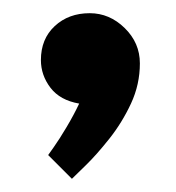

<svg xmlns="http://www.w3.org/2000/svg" viewBox="-20 -140 266 291"><path d="M89 131 53 95Q53 95 61.5 83Q70 71 81 52.5Q92 34 100 17Q71 12 56.5 -7Q42 -26 42 -49Q42 -81 63 -100.5Q84 -120 116 -120Q146 -120 169 -97.5Q192 -75 192 -44Q192 -12 178.5 17Q165 46 145.5 70.5Q126 95 110 110.5Q94 126 89 131Z"/></svg>

Font: Podkova SemiBold
Style: Regular
Weight: 600
Designer: Ilya Yudin
Foundry: Cyreal (www.cyreal.org)
Version: Version 2.103